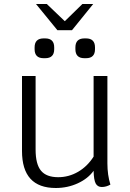

<svg xmlns="http://www.w3.org/2000/svg" viewBox="-20 -930 649 960"><path d="M532 -7Q511 5 489 5Q468 5 458.5 -12.5Q449 -30 448 -76Q420 -37 369 -13.5Q318 10 259 10Q90 10 90 -175V-550H158V-182Q158 -109 185 -76.5Q212 -44 271 -44Q324 -44 370.5 -71Q417 -98 448 -147V-550H517V-113Q517 -55 532 -7ZM153 -684V-693Q153 -738 198 -738H206Q251 -738 251 -693V-684Q251 -639 206 -639H198Q153 -639 153 -684ZM357 -684V-693Q357 -738 402 -738H410Q455 -738 455 -693V-684Q455 -639 410 -639H402Q357 -639 357 -684ZM160 -910H214L304 -824L392 -910H446L340 -779H267Z"/></svg>

Font: Krub
Style: Regular
Weight: 400
Designer: Ekaluck Peanpanawate
Foundry: Cadson Demak Co.,Ltd.
Version: Version 1.000; ttfautohint (v1.6)